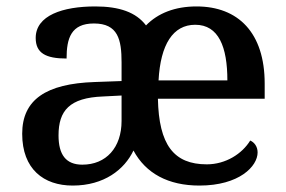

<svg xmlns="http://www.w3.org/2000/svg" viewBox="-20 -567 890 597"><path d="M206 10C304 10 367 -40 395 -99C433 -28 503 10 600 10C724 10 781 -50 781 -93C781 -112 770 -125 758 -130C733 -89 682 -56 623 -56C520 -56 474 -117 471 -260H803V-307C803 -465 721 -547 591 -547C524 -547 471 -526 434 -488C403 -529 351 -547 276 -547C175 -547 91 -519 91 -449C91 -402 122 -385 187 -385C187 -448 201 -494 272 -494C347 -494 358 -444 358 -373V-315L275 -312C123 -307 49 -257 49 -151C49 -41 116 10 206 10ZM687 -317H473C479 -429 518 -490 587 -490C660 -490 687 -421 687 -317ZM236 -55C185 -55 162 -86 162 -146C162 -223 196 -263 300 -267L358 -270V-191C358 -108 310 -55 236 -55Z"/></svg>

Font: Noto Serif Gurmukhi Medium
Style: Regular
Weight: 500
Designer: Vaibhav Singh and the Monotype Design Team
Foundry: Monotype Imaging Inc.
Version: Version 2.004